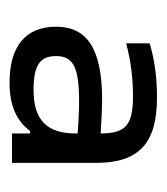

<svg xmlns="http://www.w3.org/2000/svg" viewBox="6 -720 341 392"><g transform="rotate(90 176.0 -523.5)"><path d="M179 -674C141 -674 104 -670 68 -659V-611C104 -621 142 -625 175 -625C233 -625 252 -612 252 -559C221 -561 197 -562 184 -562C80 -562 34 -532 34 -468C34 -405 75 -373 148 -373C195 -373 226 -387 247 -415H252V-378H312V-550C312 -638 271 -674 179 -674ZM94 -468C94 -503 117 -515 186 -515C201 -515 227 -514 252 -512V-508C252 -448 223 -422 163 -422C110 -422 94 -437 94 -468Z"/></g></svg>

Font: LT Wave Light
Style: Regular
Weight: 300
Designer: Daniel Lyons
Version: Version 2.5 (Glyphs App)